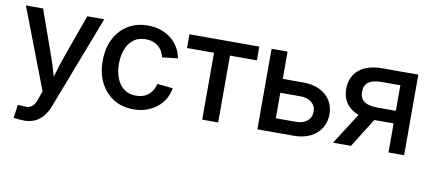

<svg xmlns="http://www.w3.org/2000/svg" viewBox="-68 -787 2794 1242"><g transform="rotate(10 1329.5 -166.5)"><path d="M64.9 200.7 76.7 113.3 112.8 114.7Q134.3 118.2 150.9 113.3Q167.5 108.4 179.9 93.3Q192.4 78.1 201.2 51.3L219.2 -1L16.6 -529.3H129.4L234.4 -233.9Q250.5 -189 263.2 -144Q275.9 -99.1 289.1 -54.2H258.8Q272 -99.1 285.2 -144.3Q298.3 -189.5 314 -233.9L419.9 -529.3H531.2L295.9 84Q280.3 124 257.6 151.1Q234.9 178.2 204.3 192.1Q173.8 206.1 134.8 206.1Q114.3 206.1 96.2 204.3Q78.1 202.6 64.9 200.7Z M817.9 11.7Q742.7 11.7 686.5 -22.9Q630.4 -57.6 599.1 -119.6Q567.9 -181.6 567.9 -262.7Q567.9 -344.7 599.1 -407Q630.4 -469.2 686.5 -503.9Q742.7 -538.6 817.9 -538.6Q862.3 -538.6 900.6 -525.9Q939 -513.2 968.8 -490Q998.5 -466.8 1018.1 -434.6Q1037.6 -402.3 1044.4 -362.8L942.4 -351.6Q938 -373 927.5 -390.9Q917 -408.7 901.4 -421.6Q885.7 -434.6 865 -441.7Q844.2 -448.7 818.4 -448.7Q771.5 -448.7 739.5 -424.8Q707.5 -400.9 691.2 -358.9Q674.8 -316.9 674.8 -262.7Q674.8 -209.5 691.2 -167.7Q707.5 -126 739.5 -102.1Q771.5 -78.1 818.4 -78.1Q844.2 -78.1 865 -85.2Q885.7 -92.3 901.1 -105.5Q916.5 -118.7 927 -137Q937.5 -155.3 942.9 -177.2L1045.4 -166.5Q1038.6 -127 1019 -94.2Q999.5 -61.5 969.5 -37.8Q939.5 -14.2 900.9 -1.2Q862.3 11.7 817.9 11.7Z M1268.1 0V-439H1090.8V-529.3H1549.8V-439H1373V0Z M1710.4 -350.1H1869.1Q1932.1 -350.1 1977.8 -328.1Q2023.4 -306.2 2048.1 -267.1Q2072.8 -228 2072.8 -176.3Q2072.8 -125 2048.1 -85.2Q2023.4 -45.4 1977.8 -22.7Q1932.1 0 1869.1 0H1630.4V-529.3H1735.4V-91.3H1867.2Q1913.6 -91.3 1941.2 -114.3Q1968.8 -137.2 1968.8 -175.3Q1968.8 -213.4 1941.2 -236.1Q1913.6 -258.8 1867.2 -258.8H1710.4Z M2594.2 0H2491.7V-441.4H2371.6Q2310.5 -441.4 2282.7 -420.4Q2254.9 -399.4 2254.9 -356.9Q2254.9 -314.9 2283.2 -294.2Q2311.5 -273.4 2373 -273.4H2535.2V-190.9H2363.3Q2260.3 -190.9 2205.6 -235.4Q2150.9 -279.8 2150.9 -357.4Q2150.9 -437 2204.6 -483.2Q2258.3 -529.3 2360.4 -529.3H2594.2ZM2245.1 0H2127L2279.8 -238.3H2394.5Z"/></g></svg>

Font: Inter 24pt Medium
Style: Regular
Weight: 500
Designer: Rasmus Andersson
Foundry: rsms
Version: Version 4.001;git-66647c0bb